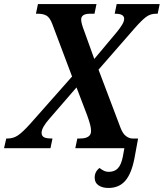

<svg xmlns="http://www.w3.org/2000/svg" viewBox="-61 -734 811 951"><path d="M476 197Q446 197 427 184Q408 171 408 146Q408 116 432 98Q442 106 453 111.5Q464 117 479 117Q506 117 522.5 100Q539 83 547 44L555 0H312L322 -48H335Q390 -48 390 -85Q390 -99 385.5 -116.5Q381 -134 371 -162L318 -301L183 -145Q166 -126 155.5 -108Q145 -90 145 -76Q145 -62 155.5 -55Q166 -48 197 -48H199L189 0H-41L-30 -48H-23Q5 -48 28 -63.5Q51 -79 88 -120L296 -355L198 -615Q186 -647 169.5 -656.5Q153 -666 127 -666H117L127 -714H417L407 -666H385Q341 -666 341 -637Q341 -619 357 -578L406 -442L520 -578Q533 -594 543.5 -611Q554 -628 554 -641Q554 -666 510 -666H507L517 -714H730L720 -666H711Q684 -666 662.5 -650Q641 -634 605 -593L427 -389L536 -101Q547 -72 563 -60Q579 -48 595 -48H623L605 50Q590 127 559 162Q528 197 476 197Z"/></svg>

Font: Noto Serif SemiCondensed SemiBold
Style: Italic
Weight: 600
Width: 4
Italic angle: -12°
Designer: Monotype Design Team
Foundry: Monotype Imaging Inc.
Version: Version 2.014; ttfautohint (v1.8.4.7-5d5b)